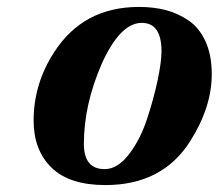

<svg xmlns="http://www.w3.org/2000/svg" viewBox="-20 -522 631 554"><path d="M77 -174Q77 -280 136 -371Q220 -502 381 -502Q423 -502 458 -493Q493 -484 524 -463Q555 -442 573 -402.5Q591 -363 591 -308Q591 -213 529 -115Q449 12 284 12Q180 12 128.5 -38.5Q77 -89 77 -174ZM222 -107Q222 -34 282 -34Q319 -34 351.5 -76Q384 -118 403.5 -176.5Q423 -235 434.5 -289Q446 -343 446 -374Q446 -456 389 -456Q327 -456 274 -339Q222 -220 222 -107Z"/></svg>

Font: Lingua Franca
Style: Bold Italic
Weight: 700
Italic angle: -13°
Version: Version 1.19